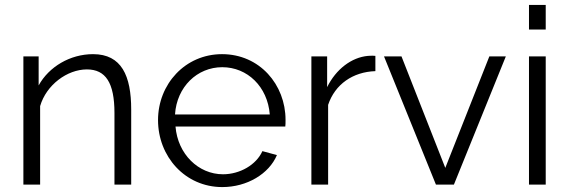

<svg xmlns="http://www.w3.org/2000/svg" viewBox="-20 -750 2312 780"><path d="M513 0V-305C513 -442 474 -530 358 -530C265 -530 179 -479 137 -403V-521H75V0H143V-319C168 -405 253 -468 333 -468C409 -468 445 -414 445 -291V0Z M883 10C984 10 1073 -44 1105 -120L1046 -136C1021 -80 954 -42 886 -42C786 -42 702 -124 693 -236H1139C1140 -241 1140 -252 1140 -263C1140 -406 1035 -530 882 -530C732 -530 622 -408 622 -262C622 -114 732 10 883 10ZM691 -285C698 -397 781 -477 883 -477C985 -477 1067 -398 1076 -285Z M1505 -461V-523C1498 -524 1488 -524 1475 -523C1408 -517 1345 -469 1309 -396V-521H1245V0H1313V-324C1341 -408 1414 -458 1505 -461Z M1751 0H1824L2035 -521H1968L1789 -68L1611 -521H1540Z M2129 -630H2197V-730H2129ZM2129 0H2197V-521H2129Z"/></svg>

Font: FIGSv2-sans-serif
Style: Regular
Weight: 400
Designer: Matt McInerney, Pablo Impallari, Rodrigo Fuenzalida,Mirko Velimirovic
Foundry: Matt McInerney, Pablo Impallari, Rodrigo Fuenzalida
Version: Version 4.021;hotconv 1.0.109;makeotfexe 2.5.65596